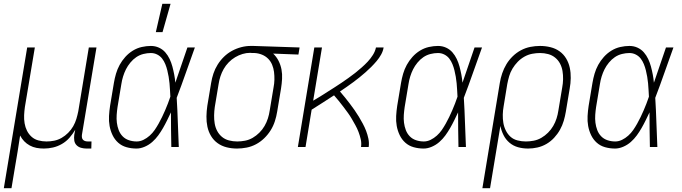

<svg xmlns="http://www.w3.org/2000/svg" viewBox="-43 -768 3563 1003"><path d="M-23 215 99 -520H139L87 -209Q84 -188 83 -166.5Q82 -145 85.5 -124Q89 -103 98 -85Q107 -67 122 -53.5Q137 -40 157.5 -34.5Q178 -29 200 -29Q220 -29 240 -33Q260 -37 278.5 -47.5Q297 -58 313 -74Q329 -90 339.5 -108.5Q350 -127 356 -147Q362 -167 366 -187L421 -520H461L385 -64Q384 -57 385 -50Q386 -43 390.5 -38Q395 -33 402 -31Q409 -29 416 -29H435L434 8H409Q394 8 380 4Q366 0 356.5 -10Q347 -20 345 -34.5Q343 -49 345 -64L350 -90Q337 -68 320 -48.5Q303 -29 280.5 -16Q258 -3 234 2.5Q210 8 186 8Q166 8 147.5 4.5Q129 1 112.5 -8Q96 -17 83.5 -30Q71 -43 62 -60Q56 -18 49 24Q42 66 35 107L17 215Z M670 8Q643 8 618 1Q593 -6 574.5 -22.5Q556 -39 545 -62Q534 -85 529.5 -110Q525 -135 526.5 -162Q528 -189 532 -215L552 -335Q556 -359 563 -383Q570 -407 582 -429Q594 -451 611.5 -470.5Q629 -490 651 -503.5Q673 -517 697.5 -522.5Q722 -528 745 -528Q768 -528 787.5 -519Q807 -510 820.5 -494.5Q834 -479 843 -460Q852 -441 857.5 -420.5Q863 -400 867 -379Q871 -358 873 -336Q889 -382 904.5 -428Q920 -474 936 -520H975Q951 -454 928 -388Q905 -322 880 -257Q884 -193 886 -128.5Q888 -64 891 0H852Q851 -45 850.5 -90.5Q850 -136 850 -181Q840 -160 830 -139.5Q820 -119 808.5 -99Q797 -79 783.5 -60.5Q770 -42 752.5 -26.5Q735 -11 713 -1.5Q691 8 670 8ZM671 -29Q689 -29 706.5 -37.5Q724 -46 739 -59.5Q754 -73 765 -89Q776 -105 785.5 -122Q795 -139 803.5 -156.5Q812 -174 819.5 -191.5Q827 -209 834 -227Q841 -245 847 -263Q846 -281 845 -298.5Q844 -316 842.5 -333Q841 -350 838 -367Q835 -384 831 -400.5Q827 -417 820.5 -433Q814 -449 804 -462Q794 -475 778.5 -483Q763 -491 745 -491Q726 -491 706 -486Q686 -481 669 -469.5Q652 -458 638 -441Q624 -424 615 -406Q606 -388 600 -368.5Q594 -349 591 -329L571 -209Q568 -189 566.5 -168Q565 -147 567.5 -127Q570 -107 577 -88.5Q584 -70 597.5 -56Q611 -42 630.5 -35.5Q650 -29 671 -29ZM771 -600 805 -748H848L806 -600Z M1195 8Q1167 8 1141 1.5Q1115 -5 1094 -20Q1073 -35 1059.5 -57.5Q1046 -80 1040.5 -106Q1035 -132 1035.5 -160Q1036 -188 1040 -215L1060 -335Q1064 -360 1072 -384Q1080 -408 1094 -430.5Q1108 -453 1127 -471.5Q1146 -490 1169 -502.5Q1192 -515 1217 -521.5Q1242 -528 1266 -528H1281L1522 -520L1516 -483L1384 -488Q1401 -472 1412 -450.5Q1423 -429 1427.5 -405Q1432 -381 1430.5 -355.5Q1429 -330 1425 -305L1405 -185Q1401 -160 1393 -135Q1385 -110 1371 -87.5Q1357 -65 1337.5 -46Q1318 -27 1294.5 -14.5Q1271 -2 1245.5 3Q1220 8 1195 8ZM1196 -29Q1216 -29 1237 -33Q1258 -37 1277 -48Q1296 -59 1312 -75Q1328 -91 1339 -110Q1350 -129 1356.5 -149.5Q1363 -170 1366 -191L1386 -311Q1390 -331 1390.5 -351.5Q1391 -372 1388.5 -392Q1386 -412 1378.5 -430Q1371 -448 1357.5 -461.5Q1344 -475 1325.5 -482.5Q1307 -490 1287 -491H1275Q1272 -491 1269.5 -491.5Q1267 -492 1264 -492Q1244 -492 1224 -486Q1204 -480 1185.5 -469Q1167 -458 1151.5 -442Q1136 -426 1125.5 -407.5Q1115 -389 1108.5 -369Q1102 -349 1099 -329L1079 -209Q1076 -188 1075.5 -166Q1075 -144 1078.5 -123Q1082 -102 1091.5 -84Q1101 -66 1116.5 -53Q1132 -40 1153 -34.5Q1174 -29 1196 -29Z M1513 0 1599 -520H1639L1593 -242Q1612 -253 1630.5 -264.5Q1649 -276 1667.5 -288Q1686 -300 1704.5 -311.5Q1723 -323 1741 -335.5Q1759 -348 1777 -360.5Q1795 -373 1812.5 -387Q1830 -401 1846.5 -415.5Q1863 -430 1878 -446Q1893 -462 1905 -481Q1917 -500 1921 -520H1961Q1958 -501 1948 -483Q1938 -465 1924.5 -449Q1911 -433 1896 -418Q1881 -403 1865.5 -389.5Q1850 -376 1834 -363Q1818 -350 1801.5 -338Q1785 -326 1768 -314Q1751 -302 1733 -290Q1746 -275 1759 -259Q1772 -243 1784.5 -226.5Q1797 -210 1809 -193Q1821 -176 1831.5 -158.5Q1842 -141 1852 -122.5Q1862 -104 1869.5 -84.5Q1877 -65 1881.5 -43.5Q1886 -22 1883 0H1843Q1846 -21 1841.5 -40.5Q1837 -60 1830 -78.5Q1823 -97 1813.5 -114Q1804 -131 1794.5 -147.5Q1785 -164 1773.5 -179.5Q1762 -195 1750.5 -210.5Q1739 -226 1727 -240.5Q1715 -255 1702 -270Q1673 -251 1644 -232.5Q1615 -214 1585 -195L1553 0Z M2170 8Q2143 8 2118 1Q2093 -6 2074.5 -22.5Q2056 -39 2045 -62Q2034 -85 2029.5 -110Q2025 -135 2026.5 -162Q2028 -189 2032 -215L2052 -335Q2056 -359 2063 -383Q2070 -407 2082 -429Q2094 -451 2111.5 -470.5Q2129 -490 2151 -503.5Q2173 -517 2197.5 -522.5Q2222 -528 2245 -528Q2268 -528 2287.5 -519Q2307 -510 2320.5 -494.5Q2334 -479 2343 -460Q2352 -441 2357.5 -420.5Q2363 -400 2367 -379Q2371 -358 2373 -336Q2389 -382 2404.5 -428Q2420 -474 2436 -520H2475Q2451 -454 2428 -388Q2405 -322 2380 -257Q2384 -193 2386 -128.5Q2388 -64 2391 0H2352Q2351 -45 2350.5 -90.5Q2350 -136 2350 -181Q2340 -160 2330 -139.5Q2320 -119 2308.5 -99Q2297 -79 2283.5 -60.5Q2270 -42 2252.5 -26.5Q2235 -11 2213 -1.5Q2191 8 2170 8ZM2171 -29Q2189 -29 2206.5 -37.5Q2224 -46 2239 -59.5Q2254 -73 2265 -89Q2276 -105 2285.5 -122Q2295 -139 2303.5 -156.5Q2312 -174 2319.5 -191.5Q2327 -209 2334 -227Q2341 -245 2347 -263Q2346 -281 2345 -298.5Q2344 -316 2342.5 -333Q2341 -350 2338 -367Q2335 -384 2331 -400.5Q2327 -417 2320.5 -433Q2314 -449 2304 -462Q2294 -475 2278.5 -483Q2263 -491 2245 -491Q2226 -491 2206 -486Q2186 -481 2169 -469.5Q2152 -458 2138 -441Q2124 -424 2115 -406Q2106 -388 2100 -368.5Q2094 -349 2091 -329L2071 -209Q2068 -189 2066.5 -168Q2065 -147 2067.5 -127Q2070 -107 2077 -88.5Q2084 -70 2097.5 -56Q2111 -42 2130.5 -35.5Q2150 -29 2171 -29Z M2477 215 2568 -335Q2572 -360 2580.5 -385Q2589 -410 2602.5 -432.5Q2616 -455 2635.5 -474Q2655 -493 2678.5 -505.5Q2702 -518 2727.5 -523Q2753 -528 2778 -528Q2806 -528 2832.5 -521.5Q2859 -515 2880 -500Q2901 -485 2914.5 -462.5Q2928 -440 2933.5 -414Q2939 -388 2938.5 -360Q2938 -332 2933 -305L2913 -185Q2909 -161 2902 -137Q2895 -113 2882.5 -90.5Q2870 -68 2852 -48.5Q2834 -29 2811.5 -16Q2789 -3 2764.5 2.5Q2740 8 2716 8Q2688 8 2663 1Q2638 -6 2618.5 -22.5Q2599 -39 2587.5 -62Q2576 -85 2571 -110L2517 215ZM2704 -29Q2724 -29 2745 -33Q2766 -37 2785 -48Q2804 -59 2820 -75Q2836 -91 2847 -110Q2858 -129 2864.5 -149.5Q2871 -170 2874 -191L2894 -311Q2898 -332 2898.5 -354Q2899 -376 2895.5 -397Q2892 -418 2882.5 -436Q2873 -454 2857 -467Q2841 -480 2820.5 -485.5Q2800 -491 2778 -491Q2758 -491 2737 -487Q2716 -483 2696.5 -472Q2677 -461 2661.5 -445Q2646 -429 2634.5 -410Q2623 -391 2617 -370.5Q2611 -350 2607 -329L2588 -213Q2584 -191 2583.5 -169Q2583 -147 2586.5 -126Q2590 -105 2599.5 -86Q2609 -67 2624 -53.5Q2639 -40 2660.5 -34.5Q2682 -29 2704 -29Z M3170 8Q3143 8 3118 1Q3093 -6 3074.5 -22.5Q3056 -39 3045 -62Q3034 -85 3029.5 -110Q3025 -135 3026.5 -162Q3028 -189 3032 -215L3052 -335Q3056 -359 3063 -383Q3070 -407 3082 -429Q3094 -451 3111.5 -470.5Q3129 -490 3151 -503.5Q3173 -517 3197.5 -522.5Q3222 -528 3245 -528Q3268 -528 3287.5 -519Q3307 -510 3320.5 -494.5Q3334 -479 3343 -460Q3352 -441 3357.5 -420.5Q3363 -400 3367 -379Q3371 -358 3373 -336Q3389 -382 3404.5 -428Q3420 -474 3436 -520H3475Q3451 -454 3428 -388Q3405 -322 3380 -257Q3384 -193 3386 -128.5Q3388 -64 3391 0H3352Q3351 -45 3350.5 -90.5Q3350 -136 3350 -181Q3340 -160 3330 -139.5Q3320 -119 3308.5 -99Q3297 -79 3283.5 -60.5Q3270 -42 3252.5 -26.5Q3235 -11 3213 -1.5Q3191 8 3170 8ZM3171 -29Q3189 -29 3206.5 -37.5Q3224 -46 3239 -59.5Q3254 -73 3265 -89Q3276 -105 3285.5 -122Q3295 -139 3303.5 -156.5Q3312 -174 3319.5 -191.5Q3327 -209 3334 -227Q3341 -245 3347 -263Q3346 -281 3345 -298.5Q3344 -316 3342.5 -333Q3341 -350 3338 -367Q3335 -384 3331 -400.5Q3327 -417 3320.5 -433Q3314 -449 3304 -462Q3294 -475 3278.5 -483Q3263 -491 3245 -491Q3226 -491 3206 -486Q3186 -481 3169 -469.5Q3152 -458 3138 -441Q3124 -424 3115 -406Q3106 -388 3100 -368.5Q3094 -349 3091 -329L3071 -209Q3068 -189 3066.5 -168Q3065 -147 3067.5 -127Q3070 -107 3077 -88.5Q3084 -70 3097.5 -56Q3111 -42 3130.5 -35.5Q3150 -29 3171 -29Z"/></svg>

Font: Iosevka Term Curly XLt Obl
Style: Regular
Weight: 200
Italic angle: -9°
Designer: Belleve Invis
Foundry: Belleve Invis
Version: Version 32.3.0